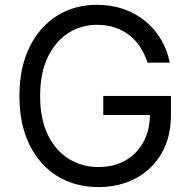

<svg xmlns="http://www.w3.org/2000/svg" viewBox="-20 -757 783 787"><path d="M383.8 9.8Q287.1 9.8 214.1 -35.6Q141.1 -81.1 100.3 -164.8Q59.6 -248.5 59.6 -363.3Q59.6 -478.5 100.3 -562.5Q141.1 -646.5 212.9 -691.9Q284.7 -737.3 377.9 -737.3Q435.5 -737.3 485.4 -720.2Q535.2 -703.1 574.2 -671.4Q613.3 -639.6 639.4 -596.2Q665.5 -552.7 675.8 -500H585Q573.2 -536.1 554.4 -564.7Q535.6 -593.3 509.3 -613.5Q482.9 -633.8 450.2 -644.5Q417.5 -655.3 377.9 -655.3Q313.5 -655.3 260.5 -621.8Q207.5 -588.4 176 -523.2Q144.5 -458 144.5 -363.3Q144.5 -269 176.3 -204.1Q208 -139.2 262.2 -105.7Q316.4 -72.3 383.8 -72.3Q446.3 -72.3 493.7 -99.1Q541 -126 567.9 -175Q594.7 -224.1 594.7 -291L622.1 -285.6H403.3V-363.8H680.7V-285.2Q680.7 -195.3 642.6 -129.2Q604.5 -63 537.4 -26.6Q470.2 9.8 383.8 9.8Z"/></svg>

Font: Inter V
Style: Weight 400 Optical size 14.0
Weight: 400
Designer: Rasmus Andersson
Foundry: rsms
Version: Version 4.000;git-4fc901f